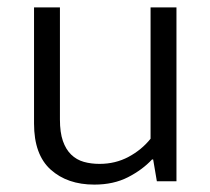

<svg xmlns="http://www.w3.org/2000/svg" viewBox="-20 -490 569 519"><path d="M387 -470H457V0H404L394 -59H391Q365 -31 326 -11Q287 9 235 9Q162 9 117 -31.5Q72 -72 72 -156V-470H142V-167Q142 -132 150 -109Q158 -86 172.5 -72Q187 -58 206.5 -52.5Q226 -47 249 -47Q292 -47 327.5 -66Q363 -85 387 -115Z"/></svg>

Font: Mukta Mahee Light
Style: Regular
Weight: 300
Designer: Shuchita Grover, Noopur Datye, Girish Dalvi, Yashodeep Gholap
Foundry: Ek Type
Version: Version 2.538;PS 1.000;hotconv 16.6.51;makeotf.lib2.5.65220;